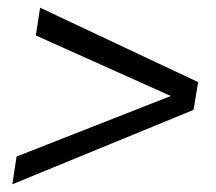

<svg xmlns="http://www.w3.org/2000/svg" viewBox="-20 -551 560 498"><path d="M23 -145 423 -302 73 -459 84 -531 494 -338 482 -266 12 -73Z"/></svg>

Font: Thasadith
Style: Bold Italic
Weight: 700
Italic angle: -9°
Designer: Cadson Demak Co.,Ltd.
Foundry: Cadson Demak Co.,Ltd.
Version: Version 1.000; ttfautohint (v1.6)